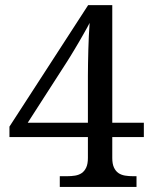

<svg xmlns="http://www.w3.org/2000/svg" viewBox="-20 -734 599 754"><path d="M420.9 -195.8V-113.8Q420.9 -90.3 427.5 -76.2Q434.1 -62 445.1 -54.4Q456.1 -46.9 471.2 -44.4Q486.3 -42 502.9 -42H516.1V0H214.8V-42H243.2Q260.3 -42 275.1 -44.4Q290 -46.9 301 -54.4Q312 -62 318.6 -76.2Q325.2 -90.3 325.2 -113.8V-195.8H17.1V-236.8L326.2 -713.9H420.9V-252H544.9V-195.8ZM325.2 -437Q325.2 -459 325.7 -485.4Q326.2 -511.7 326.9 -539.1Q327.6 -566.4 328.9 -593.5Q330.1 -620.6 332 -644Q328.6 -637.2 322.3 -625.7Q315.9 -614.3 307.9 -600.1Q299.8 -585.9 290.8 -570.3Q281.7 -554.7 272.7 -539.8Q263.7 -524.9 255.9 -512Q248 -499 242.2 -490.2L88.9 -252H325.2Z"/></svg>

Font: Droid Serif
Style: Regular
Weight: 400
Version: Version 1.00 build 112